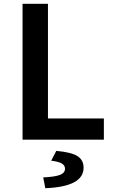

<svg xmlns="http://www.w3.org/2000/svg" viewBox="-20 -737 631 1013"><path d="M99 -717H233V-112H528V0H99ZM323 153Q323 135 305 125Q287 115 250 111L277 59Q356 66 388.5 86.5Q421 107 421 148Q421 248 219 256L208 199Q271 196 297 185.5Q323 175 323 153Z"/></svg>

Font: Nebula Sans Semibold
Style: Regular
Weight: 600
Designer: Paul D. Hunt for Adobe (as Source Sans)
Foundry: Nebula Entertainment & Broadcasting LLC
Version: Version 1.010